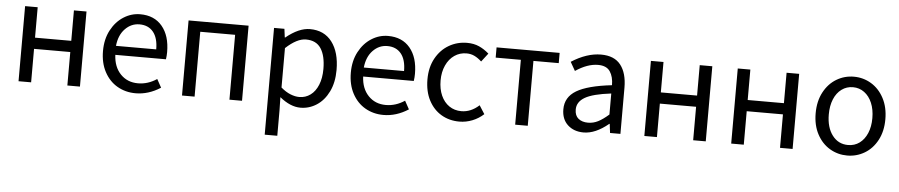

<svg xmlns="http://www.w3.org/2000/svg" viewBox="-44 -856 6475 1383"><g transform="rotate(5 3193.5 -164.0)"><path d="M92 -543H183V-323H445V-543H536V0H445V-242H183V0H92Z M679 -271Q679 -356 713.5 -421Q748 -486 804 -521.5Q860 -557 924 -557Q1026 -557 1083 -488.5Q1140 -420 1140 -302Q1140 -276 1136 -250H770Q774 -163 823.5 -111.5Q873 -60 950 -60Q1022 -60 1086 -103L1119 -43Q1032 13 939 13Q866 13 807 -21Q748 -55 713.5 -119.5Q679 -184 679 -271ZM925 -484Q865 -484 821 -438.5Q777 -393 769 -315H1060Q1060 -397 1024.5 -440.5Q989 -484 925 -484Z M1274 -543H1708V0H1617V-469H1365V0H1274Z M1967 -543 1975 -481H1978Q2071 -557 2151 -557Q2254 -557 2310.5 -482.5Q2367 -408 2367 -280Q2367 -190 2334.5 -123.5Q2302 -57 2248 -22Q2194 13 2131 13Q2058 13 1981 -50L1983 45V229H1892V-543ZM2272 -279Q2272 -374 2237.5 -427Q2203 -480 2129 -480Q2064 -480 1983 -405V-120Q2018 -90 2052 -76.5Q2086 -63 2116 -63Q2161 -63 2196.5 -89Q2232 -115 2252 -164Q2272 -213 2272 -279Z M2471 -271Q2471 -356 2505.5 -421Q2540 -486 2596 -521.5Q2652 -557 2716 -557Q2818 -557 2875 -488.5Q2932 -420 2932 -302Q2932 -276 2928 -250H2562Q2566 -163 2615.5 -111.5Q2665 -60 2742 -60Q2814 -60 2878 -103L2911 -43Q2824 13 2731 13Q2658 13 2599 -21Q2540 -55 2505.5 -119.5Q2471 -184 2471 -271ZM2717 -484Q2657 -484 2613 -438.5Q2569 -393 2561 -315H2852Q2852 -397 2816.5 -440.5Q2781 -484 2717 -484Z M3025 -271Q3025 -358 3061 -423Q3097 -488 3156.5 -522.5Q3216 -557 3287 -557Q3336 -557 3374 -540Q3412 -523 3446 -493L3399 -432Q3373 -456 3347 -468.5Q3321 -481 3290 -481Q3241 -481 3202.5 -454.5Q3164 -428 3142 -380Q3120 -332 3120 -271Q3120 -209 3141 -162Q3162 -115 3200 -89Q3238 -63 3288 -63Q3357 -63 3416 -117L3455 -56Q3419 -23 3373.5 -5Q3328 13 3280 13Q3207 13 3149.5 -21Q3092 -55 3058.5 -119Q3025 -183 3025 -271Z M3683 -469H3501V-543H3957V-469H3774V0H3683Z M4019 -141Q4019 -229 4098.5 -276.5Q4178 -324 4353 -344Q4353 -405 4327.5 -443Q4302 -481 4241 -481Q4164 -481 4078 -423L4042 -486Q4153 -557 4256 -557Q4352 -557 4398 -498Q4444 -439 4444 -334V0H4369L4361 -65H4358Q4264 13 4178 13Q4108 13 4063.5 -28Q4019 -69 4019 -141ZM4353 -132V-284Q4220 -268 4164 -235Q4108 -202 4108 -147Q4108 -103 4134.5 -81.5Q4161 -60 4204 -60Q4242 -60 4276.5 -77.5Q4311 -95 4353 -132Z M4617 -543H4708V-323H4970V-543H5061V0H4970V-242H4708V0H4617Z M5245 -543H5336V-323H5598V-543H5689V0H5598V-242H5336V0H5245Z M5832 -271Q5832 -358 5866.5 -423Q5901 -488 5958.5 -522.5Q6016 -557 6084 -557Q6152 -557 6209.5 -522.5Q6267 -488 6301.5 -423Q6336 -358 6336 -271Q6336 -184 6301.5 -119.5Q6267 -55 6209.5 -21Q6152 13 6084 13Q6016 13 5958.5 -21Q5901 -55 5866.5 -119.5Q5832 -184 5832 -271ZM6242 -271Q6242 -333 6222 -380.5Q6202 -428 6166 -454.5Q6130 -481 6084 -481Q6038 -481 6002 -454.5Q5966 -428 5946.5 -380.5Q5927 -333 5927 -271Q5927 -177 5970 -120Q6013 -63 6084 -63Q6131 -63 6166.5 -89Q6202 -115 6222 -162Q6242 -209 6242 -271Z"/></g></svg>

Font: Noto Sans SC
Style: Regular
Weight: 400
Designer: Ryoko NISHIZUKA ____ (kana & ideographs); Paul D. Hunt (Latin, Greek & Cyrillic); Wenlong ZHANG ___ (bopomofo); Sandoll 
Foundry: Adobe Systems Incorporated
Version: Version 1.004